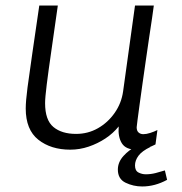

<svg xmlns="http://www.w3.org/2000/svg" viewBox="-20 -531 657 694"><path d="M234 10Q164 10 118.5 -26Q73 -62 73 -139Q73 -165 79.5 -215Q86 -265 97 -339.5Q108 -414 122 -511H189Q176 -419 165.5 -346.5Q155 -274 149 -226Q143 -178 143 -158Q143 -97 173 -72Q203 -47 255 -47Q298 -47 334 -67.5Q370 -88 394.5 -123Q419 -158 425 -201L468 -511H536Q534 -495 529.5 -464.5Q525 -434 519 -394.5Q513 -355 507 -312Q501 -269 495 -228Q489 -187 484.5 -152.5Q480 -118 477 -96.5Q474 -75 474 -71Q474 -58 481 -52Q488 -46 498 -46Q509 -46 523 -50.5Q537 -55 549 -61L542 -9Q529 -2 511.5 4Q494 10 473 10Q435 10 420.5 -13Q406 -36 409 -74Q389 -49 361 -30.5Q333 -12 300.5 -1Q268 10 234 10ZM494 143Q462 143 434 129.5Q406 116 406 82Q406 55 426.5 32.5Q447 10 470 0H524Q493 15 480.5 32Q468 49 468 67Q468 86 480.5 92.5Q493 99 507 99Q525 99 542.5 94.5Q560 90 576 85L584 119Q562 131 539.5 137Q517 143 494 143Z"/></svg>

Font: Chivo Medium ExtraLight
Style: Italic
Weight: 250
Italic angle: -8.05°
Version: Version 2.002